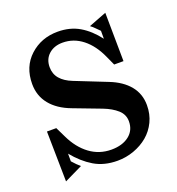

<svg xmlns="http://www.w3.org/2000/svg" viewBox="-98 -564 606 658"><g transform="rotate(-20 204.5 -234.5)"><path d="M184 -437Q153 -437 133.5 -419.5Q114 -402 114 -373Q114 -348 129 -330.5Q144 -313 172 -302L288 -256Q334 -238 358.5 -208Q383 -178 383 -137Q383 -104 370 -77Q357 -50 335 -31.5Q313 -13 284 -2.5Q255 8 224 8Q175 8 139 -13.5Q103 -35 72 -73V-45Q79 -37 86 -30Q93 -23 99 -18L33 14L30 -169H64L82 -132Q104 -86 138.5 -60.5Q173 -35 217 -35Q257 -35 281.5 -54Q306 -73 306 -106Q306 -131 287 -148Q268 -165 237 -177L137 -215Q89 -233 63.5 -264.5Q38 -296 38 -339Q38 -402 79.5 -440Q121 -478 181 -478Q226 -478 260 -458Q294 -438 322 -401V-430Q315 -437 307 -445Q299 -453 292 -458L357 -483L359 -306H325L310 -339Q289 -386 256.5 -411.5Q224 -437 184 -437Z"/></g></svg>

Font: Redaction
Style: Regular
Weight: 400
Designer: Jeremy Mickel / Forest Young
Foundry: MCKL
Version: Version 2.001; Redaction